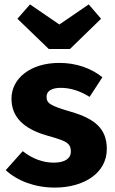

<svg xmlns="http://www.w3.org/2000/svg" viewBox="-20 -833 523 870"><path d="M249 -722 116 -813 59 -748 201 -611H297L438 -748L382 -813ZM249 -548C117 -548 32 -477 32 -386C32 -305 84 -251 189 -220C222 -211 247 -203 262 -197C293 -184 301 -171 301 -146C301 -114 272 -96 224 -96C175 -96 128 -113 83 -148L6 -62C59 -13 139 17 228 17C361 17 464 -49 464 -158C464 -249 411 -295 300 -327C204 -355 191 -366 191 -395C191 -420 214 -435 255 -435C299 -435 343 -421 386 -394L444 -483C393 -524 325 -548 249 -548Z"/></svg>

Font: Fira Sans
Style: Bold
Weight: 700
Designer: Carrois Corporate & Edenspiekermann AG
Foundry: Carrois Corporate GbR & Edenspiekermann AG
Version: Version 4.203